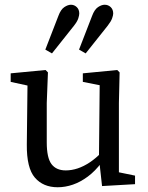

<svg xmlns="http://www.w3.org/2000/svg" viewBox="-20 -776 623 809"><path d="M223 13Q162 13 127 -27.5Q92 -68 93 -167L96 -431L117 -411L25 -431V-467L172 -481L182 -471L177 -342V-176Q177 -111 197 -84.5Q217 -58 257 -58Q282 -58 307.5 -66.5Q333 -75 358.5 -92Q384 -109 408 -134L423 -91H408Q381 -55 350 -32Q319 -9 287 2Q255 13 223 13ZM410 8 397 -109V-111L400 -417L329 -431V-467L474 -481L484 -471L481 -342V-50L549 -36V0ZM171 -567 226 -709Q236 -736 251 -746Q266 -756 279 -756Q293 -756 303.5 -746Q314 -736 314 -719Q314 -712 310 -699Q306 -686 292 -668L199 -551ZM313 -567 368 -709Q378 -736 393 -746Q408 -756 421 -756Q436 -756 446.5 -746Q457 -736 457 -719Q457 -712 452.5 -699Q448 -686 434 -668L341 -551Z"/></svg>

Font: Source Serif 4 Variable
Style: Regular
Weight: 400
Designer: Frank Grießhammer
Foundry: Adobe
Version: Version 4.005;hotconv 1.1.0;makeotfexe 2.6.0